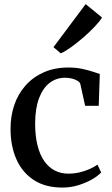

<svg xmlns="http://www.w3.org/2000/svg" viewBox="-20 -878 530 910"><path d="M276 11Q194.5 11 139.8 -25Q85 -61 57.5 -123.8Q30 -186.5 30 -265.5Q29.5 -327.5 47.8 -380.5Q66 -433.5 101.5 -473.2Q137 -513 188 -535.5Q239 -558 304.5 -558Q339 -558 367.8 -552Q396.5 -546 418 -538.8Q439.5 -531.5 453 -527.5L448 -376.5H383.5L361 -478.5Q359.5 -487 349 -494Q338.5 -501 322.8 -505.2Q307 -509.5 288.5 -509.5Q247 -509.5 215.2 -485.2Q183.5 -461 165.2 -413Q147 -365 146.5 -293.5Q146.5 -233.5 157.8 -188.8Q169 -144 190 -114.2Q211 -84.5 239.8 -69.8Q268.5 -55 303 -55Q332 -55 358 -61.2Q384 -67.5 405.5 -77.2Q427 -87 442 -97.5L459.5 -60.5Q443.5 -43.5 415 -27.2Q386.5 -11 350.5 0Q314.5 11 276 11ZM267.5 -625.5 233.5 -654.5 386 -858.5 463.5 -795Q452 -776 428 -750.8Q404 -725.5 374.8 -700.2Q345.5 -675 317.5 -654.8Q289.5 -634.5 269 -625.5Z"/></svg>

Font: Merriweather 48pt Medium
Style: Regular
Weight: 500
Version: Version 2.100